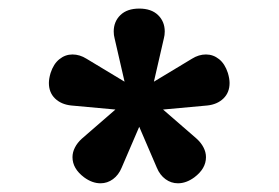

<svg xmlns="http://www.w3.org/2000/svg" viewBox="-20 -610 640 441"><path d="M358.4 -537.6Q358.4 -529.3 356.4 -522L333.5 -422.4L420.9 -475.1Q436.5 -484.9 453.1 -484.9Q469.7 -484.9 483.2 -474.1Q496.6 -463.4 503.4 -442.4Q507.3 -429.2 507.3 -419.4Q507.3 -397.5 493.2 -383.8Q479 -370.1 456.1 -367.7L354.5 -358.4L431.6 -291.5Q441.9 -282.2 447.5 -271.2Q453.1 -260.3 453.1 -249Q453.1 -222.7 426.3 -202.6Q407.7 -189 388.7 -189Q373 -189 360.1 -198.5Q347.2 -208 340.3 -224.6L299.8 -318.8L259.3 -224.6Q252.4 -208 239.5 -198.5Q226.6 -189 210.9 -189Q191.9 -189 173.3 -202.6Q146.5 -222.7 146.5 -249Q146.5 -260.3 152.1 -271.2Q157.7 -282.2 168 -291.5L245.1 -358.4L143.6 -367.7Q120.6 -370.1 106.4 -383.8Q92.3 -397.5 92.3 -419.4Q92.3 -429.2 96.2 -442.4Q103 -463.4 116.5 -474.1Q129.9 -484.9 146.5 -484.9Q163.1 -484.9 178.7 -475.1L266.1 -422.4L243.2 -522Q241.2 -529.3 241.2 -537.6Q241.2 -560.5 256.6 -575.4Q272 -590.3 299.8 -590.3Q327.6 -590.3 343 -575.4Q358.4 -560.5 358.4 -537.6Z"/></svg>

Font: Courier Prime
Style: Bold
Weight: 700
Designer: Alan Dague-Greene, Quote-Unquote Apps
Foundry: Quote-Unquote Apps
Version: Version 3.018